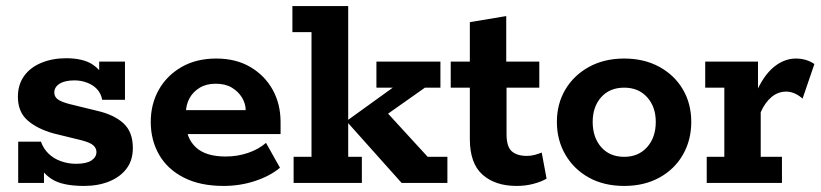

<svg xmlns="http://www.w3.org/2000/svg" viewBox="-20 -603 2706 633"><path d="M257 10Q185 10 150 -13Q115 -36 103 -72L125 -80V0H40V-136H115Q123 -113 140 -96.5Q157 -80 181 -71.5Q205 -63 231 -63Q265 -63 281.5 -74Q298 -85 298 -102Q298 -114 288 -123.5Q278 -133 247 -141L157 -163Q103 -178 71 -206Q39 -234 39 -284Q39 -324 59.5 -352.5Q80 -381 116.5 -396Q153 -411 198 -411Q255 -411 286.5 -389.5Q318 -368 328 -334L307 -333V-400H392V-274H317Q313 -295 300 -309Q287 -323 267 -330.5Q247 -338 226 -338Q194 -338 176.5 -327Q159 -316 159 -298Q159 -284 170.5 -275.5Q182 -267 209 -260L299 -238Q356 -225 387 -196.5Q418 -168 418 -115Q418 -75 397.5 -47.5Q377 -20 340.5 -5Q304 10 257 10Z M717 10Q640 10 586 -17.5Q532 -45 504.5 -93Q477 -141 477 -201Q477 -260 503.5 -307Q530 -354 578.5 -382Q627 -410 693 -410Q758 -410 805.5 -382Q853 -354 879 -307Q905 -260 905 -201V-161H542V-240H790Q790 -261 778 -281Q766 -301 744.5 -314Q723 -327 691 -327Q660 -327 638 -313.5Q616 -300 604.5 -278.5Q593 -257 593 -232V-201Q593 -148 625.5 -117.5Q658 -87 724 -87Q763 -87 798 -99Q833 -111 857 -132L903 -50Q871 -23 821.5 -6.5Q772 10 717 10Z M1128 -86H1173V0H948V-86H1007V-497H944V-583H1128V-208L1275 -314H1221V-400H1432V-314H1381L1208 -192L1246 -243L1390 -86H1455V0H1304L1128 -197Z M1683 10Q1613 10 1571 -27Q1529 -64 1529 -145V-314H1466V-400H1529V-530L1649 -550V-400H1758V-314H1650V-161Q1650 -119 1667.5 -104Q1685 -89 1717 -89Q1731 -89 1743.5 -92.5Q1756 -96 1766 -100L1782 -14Q1765 -4 1739 3Q1713 10 1683 10Z M2038 10Q1971 10 1921.5 -17.5Q1872 -45 1844 -93Q1816 -141 1816 -201Q1816 -261 1844 -308Q1872 -355 1922 -382.5Q1972 -410 2038 -410Q2104 -410 2154 -382.5Q2204 -355 2231.5 -308Q2259 -261 2259 -201Q2259 -141 2231.5 -93Q2204 -45 2154 -17.5Q2104 10 2038 10ZM2038 -86Q2085 -86 2113.5 -118Q2142 -150 2142 -201Q2142 -251 2113.5 -282.5Q2085 -314 2038 -314Q1990 -314 1962 -282.5Q1934 -251 1934 -201Q1934 -150 1962 -118Q1990 -86 2038 -86Z M2310 0V-86H2368V-314H2305V-400H2479V-280L2470 -292Q2496 -353 2530.5 -381.5Q2565 -410 2604 -410Q2638 -410 2665 -392L2626 -278Q2612 -290 2598.5 -295.5Q2585 -301 2572 -301Q2545 -301 2523.5 -283Q2502 -265 2488 -233V-86H2558V0Z"/></svg>

Font: Rokkitt SemiBold
Style: Bold
Weight: 700
Version: Version 3.103